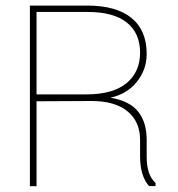

<svg xmlns="http://www.w3.org/2000/svg" viewBox="-20 -658 629 680"><path d="M109.4 1.5H85.9V-638.2H289.6Q391.6 -638.2 445.6 -594.5Q499.5 -550.8 499.5 -466.8Q499.5 -411.6 464.6 -368.2Q429.7 -324.7 371.1 -312Q438.5 -300.8 469 -262.9Q499.5 -225.1 499.5 -162.6V-102.5Q499.5 -37.6 530.8 -10.3V1H507.8Q476.1 -35.2 476.1 -103.5V-162.1Q476.1 -227.5 431.4 -263.9Q386.7 -300.3 304.2 -300.3L109.4 -299.3ZM109.4 -615.7V-323.7H285.2Q379.9 -323.7 428 -363.3Q476.1 -402.8 476.1 -471.7Q476.1 -540.5 429.2 -578.1Q382.3 -615.7 289.6 -615.7Z"/></svg>

Font: Yantramanav Thin
Style: Regular
Weight: 250
Version: Version 1.001;PS 1.0;hotconv 1.0.72;makeotf.lib2.5.5900; ttf